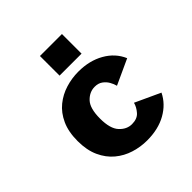

<svg xmlns="http://www.w3.org/2000/svg" viewBox="-190 -868 1031 1031"><g transform="rotate(-45 325.0 -353.0)"><path d="M350.5 11Q301 11 253.5 -3.8Q206 -18.5 167.8 -50.2Q129.5 -82 106.8 -131.8Q84 -181.5 84 -251Q84 -321.5 106.8 -371.2Q129.5 -421 167.8 -452Q206 -483 253.5 -497.5Q301 -512 350.5 -512Q434.5 -512 497.2 -476.2Q560 -440.5 587 -377.5L443.5 -311.5Q439 -329.5 428.5 -348Q418 -366.5 400 -379.5Q382 -392.5 355 -392.5Q315.5 -392.5 285 -360.8Q254.5 -329 254.5 -251Q254.5 -174.5 285 -141.5Q315.5 -108.5 355 -108.5Q395.5 -108.5 416.2 -132.5Q437 -156.5 443.5 -182.5L586.5 -116.5Q558 -58 497 -23.5Q436 11 350.5 11ZM264 -717H431V-568H264Z"/></g></svg>

Font: Trispace
Style: Bold
Weight: 700
Designer: Tyler Finck
Foundry: Etcetera Type Company
Version: Version 1.210; ttfautohint (v1.8.3)